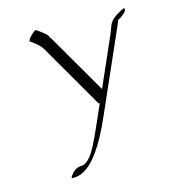

<svg xmlns="http://www.w3.org/2000/svg" viewBox="-90 -401 633 714"><g transform="rotate(-15 226.5 -44.5)"><path d="M450.2 -321.8Q453.1 -322.3 452.4 -315.4Q451.7 -308.6 438 -298.1Q424.3 -287.6 422.1 -287.1Q419.9 -286.6 418.9 -286.6Q418.5 -285.6 416.7 -281.2Q415 -276.9 414.1 -273.9L271.5 49.8Q206.5 198.2 144 229.5Q124.5 239.3 102.5 238.8Q94.2 238.8 109.6 221.2Q125 203.6 143.8 203.6Q162.6 203.6 182.1 180.2Q201.7 156.7 237.8 73.7L272.5 -4.9Q268.6 -2.9 267.1 -5.4L124.5 -252Q114.3 -270 80.6 -293Q75.7 -296.4 92.5 -313.7Q109.4 -331.1 114.3 -327.6Q158.7 -297.4 156.2 -286.6Q158.7 -287.1 159.2 -285.2L293.9 -52.7L380.4 -249.5Q381.3 -252 388.2 -271.2Q395 -290.5 418.5 -305.4Q441.9 -320.3 450.2 -321.8Z"/></g></svg>

Font: ML-NILA03_NewLipi
Style: Regular
Weight: 400
Designer: CLT@C-DIT
Version: Version ML-NILA03_NewLipi 2.